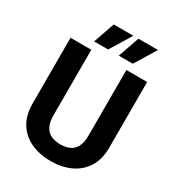

<svg xmlns="http://www.w3.org/2000/svg" viewBox="-214 -1046 1087 1185"><g transform="rotate(30 329.0 -453.5)"><path d="M602.1 -710.9V-242.2Q602.1 -159.7 566.7 -103.5Q531.2 -47.4 469.7 -18.8Q408.2 9.8 329.6 9.8Q250 9.8 188.2 -18.8Q126.5 -47.4 91.3 -103.5Q56.2 -159.7 56.2 -242.2V-710.9H204.1V-242.2Q204.1 -195.8 219.2 -166.3Q234.4 -136.7 262.5 -123Q290.5 -109.4 329.6 -109.4Q369.1 -109.4 397 -123Q424.8 -136.7 439.5 -166.3Q454.1 -195.8 454.1 -242.2V-710.9ZM246.1 -915.5H385.7L293 -764.2H193.4ZM421.9 -915.5H561.5L468.8 -764.2H369.1Z"/></g></svg>

Font: Heebo
Style: Bold
Weight: 700
Designer: Oded Ezer
Foundry: Ezer Type House
Version: Version 3.100